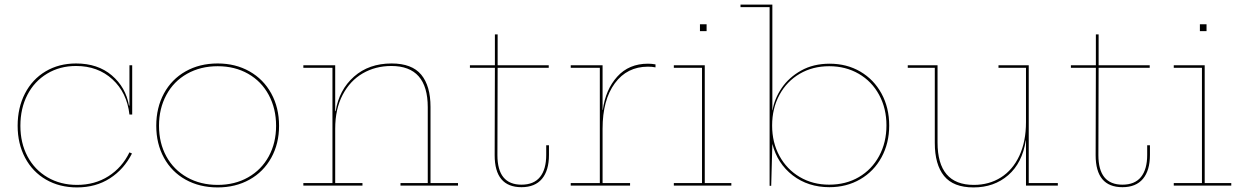

<svg xmlns="http://www.w3.org/2000/svg" viewBox="-20 -810 5424 838"><path d="M69 -261Q69 -186 100 -127.5Q131 -69 187.5 -36Q244 -3 316 -3Q394 -3 453.5 -41Q513 -79 545 -145L556 -140Q521 -71 459.5 -31.5Q398 8 316 8Q240 8 181 -26Q122 -60 89.5 -121.5Q57 -183 57 -261Q57 -340 89 -402Q121 -464 179 -498.5Q237 -533 312 -533Q407 -533 468 -481Q529 -429 543 -349H545V-525H557V-310H545Q534 -406 470.5 -464Q407 -522 312 -522Q241 -522 185.5 -488.5Q130 -455 99.5 -396Q69 -337 69 -261Z M662 -261Q662 -340 695.5 -402Q729 -464 790 -498.5Q851 -533 930 -533Q1008 -533 1069 -498.5Q1130 -464 1164 -402Q1198 -340 1198 -261Q1198 -183 1164 -121.5Q1130 -60 1069 -26Q1008 8 930 8Q851 8 790 -26Q729 -60 695.5 -121.5Q662 -183 662 -261ZM1185 -261Q1185 -336 1153 -395.5Q1121 -455 1063 -488Q1005 -521 930 -521Q855 -521 796.5 -488Q738 -455 706 -395.5Q674 -336 674 -261Q674 -186 706 -127.5Q738 -69 796.5 -36Q855 -3 930 -3Q1005 -3 1063 -36Q1121 -69 1153 -127.5Q1185 -186 1185 -261Z M1979 -11V0H1728V-11H1847V-342Q1847 -522 1688 -522Q1619 -522 1563.5 -490Q1508 -458 1475.5 -396Q1443 -334 1443 -248V-11H1562V0H1304V-11H1431V-514H1304V-525H1443V-325H1445Q1460 -418 1525 -475.5Q1590 -533 1689 -533Q1778 -533 1818.5 -484Q1859 -435 1859 -343V-11Z M2256 -4Q2310 -4 2337 -37.5Q2364 -71 2364 -134V-176H2376V-134Q2376 -66 2345.5 -29.5Q2315 7 2256 7Q2139 7 2139 -133L2140 -514H2031V-525H2140V-660H2152V-525H2375V-514H2152L2151 -133Q2151 -4 2256 -4Z M2841 -529V-516Q2826 -519 2808 -519Q2717 -519 2663.5 -446.5Q2610 -374 2610 -248V-11H2730V0H2471V-11H2598V-514H2471V-525H2610V-330H2611Q2623 -419 2674 -475.5Q2725 -532 2808 -532Q2825 -532 2841 -529Z M3172 -11V0H2921V-11H3044V-514H2921V-525H3056V-11ZM3064 -704V-674H3035V-704Z M3861 -262Q3861 -185 3827.5 -123.5Q3794 -62 3734.5 -27.5Q3675 7 3600 7Q3507 7 3440 -44.5Q3373 -96 3351 -182L3346 1H3339V-779H3212V-790H3351V-329H3352Q3360 -379 3391.5 -425.5Q3423 -472 3476.5 -502Q3530 -532 3601 -532Q3676 -532 3735 -497.5Q3794 -463 3827.5 -401.5Q3861 -340 3861 -262ZM3849 -263Q3849 -337 3817 -396Q3785 -455 3728 -488Q3671 -521 3599 -521Q3527 -521 3470.5 -488Q3414 -455 3382 -396Q3350 -337 3350 -262Q3350 -188 3382 -129.5Q3414 -71 3470.5 -37.5Q3527 -4 3599 -4Q3672 -4 3728.5 -37Q3785 -70 3817 -129Q3849 -188 3849 -263Z M4597 -11V0H4458V-197H4457Q4442 -99 4380.5 -45.5Q4319 8 4229 8Q4141 8 4100.5 -42Q4060 -92 4060 -186V-514H3942V-525H4072V-188Q4072 -3 4230 -3Q4297 -3 4348.5 -35.5Q4400 -68 4429 -130Q4458 -192 4458 -277V-514H4338V-525H4470V-11Z M4879 -4Q4933 -4 4960 -37.5Q4987 -71 4987 -134V-176H4999V-134Q4999 -66 4968.5 -29.5Q4938 7 4879 7Q4762 7 4762 -133L4763 -514H4654V-525H4763V-660H4775V-525H4998V-514H4775L4774 -133Q4774 -4 4879 -4Z M5354 -11V0H5103V-11H5226V-514H5103V-525H5238V-11ZM5246 -704V-674H5217V-704Z"/></svg>

Font: Hepta Slab Thin
Style: Regular
Weight: 250
Designer: Michael LaGattuta
Foundry: Michael LaGattuta
Version: Version 1.100; ttfautohint (v1.8) -l 8 -r 50 -G 200 -x 14 -D